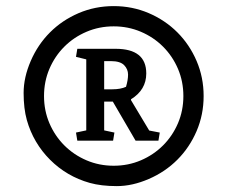

<svg xmlns="http://www.w3.org/2000/svg" viewBox="-20 -783 756 639"><path d="M326.7 -579.6V-485.8H354Q381.3 -485.8 399.4 -494.1Q406.2 -517.1 406.2 -534.7Q406.2 -552.7 393.1 -566.2Q379.9 -579.6 349.1 -579.6ZM466.8 -538.6Q466.8 -483.9 416 -452.6V-449.7L476.6 -348.6L511.7 -341.8L507.3 -314.9H431.2L355.5 -444.8H326.7V-349.1L360.8 -341.8L356.4 -314.9H237.3L232.9 -341.8L267.1 -349.1V-585.4L232.9 -593.8L237.3 -620.6H364.7Q466.8 -620.6 466.8 -538.6ZM144.5 -554Q126.5 -511.7 126.5 -463.4Q126.5 -415 144.5 -372.8Q162.6 -330.6 194.1 -299.1Q225.6 -267.6 267.8 -249.5Q310.1 -231.4 358.4 -231.4Q406.7 -231.4 449 -249.5Q491.2 -267.6 522.7 -299.1Q554.2 -330.6 572.3 -372.8Q590.3 -415 590.3 -463.4Q590.3 -511.7 572.3 -554Q554.2 -596.2 522.7 -627.7Q491.2 -659.2 449 -677.2Q406.7 -695.3 358.4 -695.3Q310.1 -695.3 267.8 -677.2Q225.6 -659.2 194.1 -627.7Q162.6 -596.2 144.5 -554ZM69.3 -383.5Q58.6 -421.9 58.6 -473.6Q58.6 -525.4 82.3 -580.1Q106 -634.8 146.5 -675.3Q187 -715.8 241.7 -739.3Q296.4 -762.7 358.4 -762.7Q420.4 -762.7 475.1 -739.3Q529.8 -715.8 570.3 -675.3Q610.8 -634.8 634.3 -580.1Q657.7 -525.4 657.7 -463.4Q657.7 -401.4 634.3 -346.7Q610.8 -292 570.3 -251.5Q529.8 -210.9 475.1 -187.3Q420.4 -163.6 368.7 -163.6Q316.9 -163.6 278.6 -174.3Q240.2 -185.1 207 -204.6Q173.8 -224.1 146.5 -251.5Q119.1 -278.8 99.6 -312Q80.1 -345.2 69.3 -383.5Z"/></svg>

Font: NoticiaText-Regular
Style: Regular
Weight: 400
Designer: JM Sole
Foundry: JM Sole
Version: Version 1.003